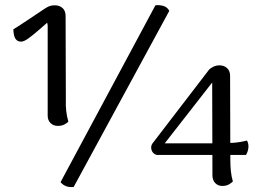

<svg xmlns="http://www.w3.org/2000/svg" viewBox="-20 -728 1026 761"><path d="M209 -229Q192 -229 180.5 -240Q169 -251 169 -270V-607Q169 -617 169 -624Q169 -631 167 -638Q152 -625 132 -607.5Q112 -590 93.5 -576.5Q75 -563 64 -563Q52 -563 45.5 -569.5Q39 -576 36.5 -585.5Q34 -595 33.5 -602.5Q33 -610 33 -612Q35 -613 47 -620.5Q59 -628 76 -639.5Q93 -651 111.5 -663Q130 -675 145 -685.5Q160 -696 168 -700Q173 -703 180.5 -705Q188 -707 197 -707Q216 -707 228 -696Q240 -685 240 -665L241 -329Q240 -310 242.5 -288Q245 -266 251 -246Q247 -241 236 -235Q225 -229 209 -229ZM596 -707Q612 -709 627.5 -704.5Q643 -700 651 -685L272 13Q257 15 243.5 10.5Q230 6 220 -6ZM893 -91Q893 -72 895 -50.5Q897 -29 903 -9Q899 -4 888 2.5Q877 9 861 9Q844 9 833 -2.5Q822 -14 822 -33L821 -401L633 -160H848Q876 -160 904 -162Q932 -164 959 -171Q966 -158 964.5 -142.5Q963 -127 955 -114H601Q586 -118 581 -132.5Q576 -147 584 -159L808 -451Q814 -458 825.5 -463.5Q837 -469 850 -469Q868 -469 880 -458Q892 -447 892 -428Z"/></svg>

Font: Arima Thin Medium
Style: Regular
Weight: 500
Version: Version 1.100